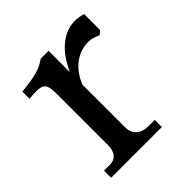

<svg xmlns="http://www.w3.org/2000/svg" viewBox="-148 -621 725 725"><g transform="rotate(-45 215.0 -258.0)"><path d="M209 -99V-325C237 -395 289 -424 339 -424C354 -424 371 -419 387 -411L402 -424V-509C387 -514 373 -516 358 -516C300 -516 244 -472 209 -392V-506H167C136 -484 109 -475 30 -467V-429C106 -435 116 -430 116 -363V-96C116 -59 99 -38 69 -38H37V0H308V-38H276C233 -38 209 -60 209 -99Z"/></g></svg>

Font: LT Superior Serif Medium
Style: Regular
Weight: 500
Designer: Daniel Lyons
Foundry: LyonsType
Version: Version 2.120;FEAKit 1.0